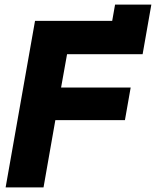

<svg xmlns="http://www.w3.org/2000/svg" viewBox="-20 -816 679 836"><path d="M132.5 -725H468.5L481 -796H639L601 -580H272L246 -435H549L524 -293H221L169.5 0H4.5Z"/></svg>

Font: JuliaMono Black
Style: Italic
Weight: 900
Italic angle: -9°
Monospace: yes
Designer: cormullion
Foundry: corm
Version: Version 0.057; ttfautohint (v1.8.4)